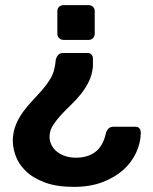

<svg xmlns="http://www.w3.org/2000/svg" viewBox="-20 -539 598 750"><path d="M326 -519Q336 -519 343 -512.5Q350 -506 350 -495V-408Q350 -397 343 -390Q336 -383 326 -383H229Q218 -383 211 -390Q204 -397 204 -408V-495Q204 -506 211 -512.5Q218 -519 229 -519ZM323 -332Q331 -332 337 -326Q343 -320 343 -311V-279Q340 -247 327 -220.5Q314 -194 296 -171.5Q278 -149 257 -129Q236 -109 218.5 -90Q201 -71 188.5 -52Q176 -33 174 -13Q172 8 180 25Q188 42 202.5 53.5Q217 65 236 71Q255 77 276 77Q323 77 353 54Q383 31 394 -20Q402 -44 423 -44H508Q530 -44 530 -19Q529 21 511 59Q493 97 460 126Q427 155 379 173Q331 191 269 191Q201 191 154.5 173.5Q108 156 80 128.5Q52 101 40.5 68Q29 35 30 4Q32 -28 43 -54Q54 -80 70.5 -102.5Q87 -125 106.5 -145.5Q126 -166 143.5 -186Q161 -206 174.5 -227.5Q188 -249 193 -273Q195 -281 196 -289.5Q197 -298 198 -307Q206 -332 225 -332Z"/></svg>

Font: Fz Rubik Med
Style: Regular
Weight: 500
Designer: Hubert and Fischer
Foundry: Hubert and Fischer
Version: Vit hóa bi FontZin.com